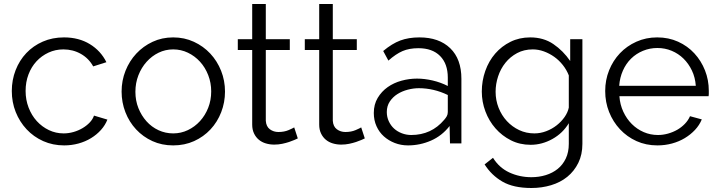

<svg xmlns="http://www.w3.org/2000/svg" viewBox="-20 -717 3594 960"><path d="M39 -262Q39 -317 58 -366Q77 -415 111.5 -451.5Q146 -488 194 -509Q242 -530 300 -530Q374 -530 429 -496.5Q484 -463 512 -406L446 -385Q424 -425 384.5 -447.5Q345 -470 297 -470Q257 -470 222.5 -454Q188 -438 162.5 -410.5Q137 -383 122.5 -345Q108 -307 108 -262Q108 -218 123 -179Q138 -140 164 -111.5Q190 -83 224.5 -66.5Q259 -50 298 -50Q323 -50 347.5 -57Q372 -64 393 -76.5Q414 -89 429 -105Q444 -121 450 -139L517 -119Q506 -91 485 -67.5Q464 -44 435.5 -26.5Q407 -9 372.5 0.5Q338 10 301 10Q244 10 196 -11.5Q148 -33 113 -70.5Q78 -108 58.5 -157Q39 -206 39 -262Z M846 10Q789 10 742 -11.5Q695 -33 660.5 -70Q626 -107 607 -156Q588 -205 588 -259Q588 -314 607.5 -363Q627 -412 661.5 -449Q696 -486 743 -508Q790 -530 846 -530Q902 -530 949.5 -508Q997 -486 1031.5 -449Q1066 -412 1085.5 -363Q1105 -314 1105 -259Q1105 -205 1086 -156Q1067 -107 1032.5 -70Q998 -33 950.5 -11.5Q903 10 846 10ZM657 -258Q657 -214 672 -176.5Q687 -139 712.5 -110.5Q738 -82 772.5 -66Q807 -50 846 -50Q885 -50 919.5 -66.5Q954 -83 980 -111.5Q1006 -140 1021 -178Q1036 -216 1036 -260Q1036 -303 1021 -341.5Q1006 -380 980 -408.5Q954 -437 919.5 -453.5Q885 -470 846 -470Q807 -470 773 -453.5Q739 -437 713 -408Q687 -379 672 -340.5Q657 -302 657 -258Z M1469 -25Q1463 -22 1451.5 -17Q1440 -12 1425 -7Q1410 -2 1391 2Q1372 6 1351 6Q1329 6 1309 0Q1289 -6 1274 -18.5Q1259 -31 1250 -50Q1241 -69 1241 -94V-467H1169V-521H1241V-697H1309V-521H1429V-467H1309V-113Q1311 -84 1329.5 -70.5Q1348 -57 1372 -57Q1401 -57 1423 -66.5Q1445 -76 1451 -80Z M1804 -25Q1798 -22 1786.5 -17Q1775 -12 1760 -7Q1745 -2 1726 2Q1707 6 1686 6Q1664 6 1644 0Q1624 -6 1609 -18.5Q1594 -31 1585 -50Q1576 -69 1576 -94V-467H1504V-521H1576V-697H1644V-521H1764V-467H1644V-113Q1646 -84 1664.5 -70.5Q1683 -57 1707 -57Q1736 -57 1758 -66.5Q1780 -76 1786 -80Z M2020 10Q1985 10 1954 -2Q1923 -14 1899.5 -35Q1876 -56 1862.5 -86Q1849 -116 1849 -152Q1849 -195 1868.5 -227.5Q1888 -260 1918.5 -281.5Q1949 -303 1987.5 -313.5Q2026 -324 2065 -324Q2103 -324 2143.5 -314.5Q2184 -305 2219 -287V-329Q2219 -398 2180.5 -437Q2142 -476 2072 -476Q2026 -476 1992.5 -461.5Q1959 -447 1922 -414L1896 -462Q1940 -499 1981.5 -514.5Q2023 -530 2077 -530Q2175 -530 2231 -476Q2287 -422 2287 -323V0H2230L2228 -87Q2190 -38 2135 -14Q2080 10 2020 10ZM2036 -42Q2137 -42 2201 -118Q2209 -127 2214 -136Q2219 -145 2219 -157V-242Q2184 -259 2147.5 -267.5Q2111 -276 2074 -276Q2047 -276 2018.5 -268.5Q1990 -261 1967 -246.5Q1944 -232 1929 -209.5Q1914 -187 1914 -157Q1914 -132 1924 -110.5Q1934 -89 1950.5 -74Q1967 -59 1989.5 -50.5Q2012 -42 2036 -42Z M2633 7Q2579 7 2534.5 -15.5Q2490 -38 2457.5 -75Q2425 -112 2407 -160Q2389 -208 2389 -259Q2389 -313 2406.5 -362.5Q2424 -412 2456 -449Q2488 -486 2532.5 -508Q2577 -530 2631 -530Q2698 -530 2747 -496.5Q2796 -463 2831 -412V-521H2892V2Q2892 56 2871.5 97.5Q2851 139 2816.5 167Q2782 195 2735.5 209Q2689 223 2637 223Q2547 223 2492 191Q2437 159 2403 105L2445 72Q2476 122 2527 145.5Q2578 169 2637 169Q2675 169 2709 158.5Q2743 148 2768.5 127.5Q2794 107 2809 75.5Q2824 44 2824 2V-101Q2794 -51 2742 -22Q2690 7 2633 7ZM2652 -50Q2682 -50 2711 -61Q2740 -72 2763.5 -90.5Q2787 -109 2803 -132Q2819 -155 2824 -179V-340Q2813 -368 2794 -392Q2775 -416 2751 -433Q2727 -450 2699.5 -460Q2672 -470 2644 -470Q2600 -470 2565.5 -451.5Q2531 -433 2507 -403Q2483 -373 2470.5 -335Q2458 -297 2458 -258Q2458 -216 2473 -178Q2488 -140 2514.5 -111.5Q2541 -83 2576 -66.5Q2611 -50 2652 -50Z M3267 10Q3210 10 3162.5 -11.5Q3115 -33 3080 -70.5Q3045 -108 3025.5 -157Q3006 -206 3006 -262Q3006 -317 3025.5 -365.5Q3045 -414 3079.5 -450.5Q3114 -487 3162 -508.5Q3210 -530 3266 -530Q3323 -530 3370.5 -508.5Q3418 -487 3452 -450Q3486 -413 3505 -365Q3524 -317 3524 -263Q3524 -255 3524 -247Q3524 -239 3523 -236H3077Q3080 -194 3096.5 -158.5Q3113 -123 3139 -97Q3165 -71 3198.5 -56.5Q3232 -42 3270 -42Q3295 -42 3320 -49Q3345 -56 3366 -68Q3387 -80 3404 -97.5Q3421 -115 3430 -136L3489 -120Q3477 -91 3455 -67.5Q3433 -44 3404 -26.5Q3375 -9 3340 0.5Q3305 10 3267 10ZM3459 -288Q3456 -330 3439.5 -364.5Q3423 -399 3397.5 -424Q3372 -449 3338.5 -463Q3305 -477 3267 -477Q3229 -477 3195 -463Q3161 -449 3135.5 -424Q3110 -399 3094.5 -364Q3079 -329 3076 -288Z"/></svg>

Font: IngvarSans
Style: Regular
Weight: 400
Version: Version 1.000